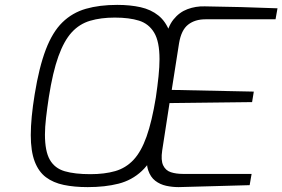

<svg xmlns="http://www.w3.org/2000/svg" viewBox="-20 -760 1156 786"><path d="M339 6Q284 6 241 -3Q198 -12 168 -34.5Q138 -57 122 -99Q106 -141 106 -207Q106 -242 110 -283.5Q114 -325 122 -374Q140 -485 167.5 -557Q195 -629 235.5 -668.5Q276 -708 331.5 -724Q387 -740 460 -740Q513 -740 555.5 -730.5Q598 -721 628.5 -696.5Q659 -672 675 -628.5Q691 -585 691 -518Q691 -484 687 -441.5Q683 -399 676 -350Q658 -238 629.5 -168Q601 -98 560.5 -60Q520 -22 465 -8Q410 6 339 6ZM350 -47Q408 -47 451.5 -59.5Q495 -72 526.5 -105.5Q558 -139 580 -201Q602 -263 618 -361Q625 -409 629 -448Q633 -487 633 -518Q633 -590 611 -626.5Q589 -663 549 -675.5Q509 -688 450 -688Q393 -688 349 -675Q305 -662 273.5 -627.5Q242 -593 219 -529Q196 -465 180 -363Q173 -317 168.5 -278Q164 -239 164 -209Q164 -141 184 -106Q204 -71 245 -59Q286 -47 350 -47ZM711 6Q685 6 660 0.5Q635 -5 615.5 -20Q596 -35 586.5 -63.5Q577 -92 584 -137L657 -597Q666 -650 690 -680Q714 -710 747.5 -722.5Q781 -735 818 -734Q892 -733 966.5 -731Q1041 -729 1116 -726L1108 -681H821Q778 -681 750 -659Q722 -637 713 -583L683 -392L1019 -385L1012 -342L674 -338L644 -144Q638 -104 648 -83Q658 -62 679.5 -55Q701 -48 730 -48H1010L1002 -2Q931 0 858 2Q785 4 711 6Z"/></svg>

Font: Exo Thin Light
Style: Italic
Weight: 300
Italic angle: -9°
Version: Version 2.000